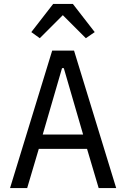

<svg xmlns="http://www.w3.org/2000/svg" viewBox="-20 -955 640 975"><path d="M481 0 422 -199H177L118 0H31L245 -698H356L570 0ZM304 -609H295L197 -272H402ZM350 -935 461 -792 416 -761 299 -878 182 -761 139 -792 250 -935Z"/></svg>

Font: iA Writer Quattro V
Style: Regular
Weight: 400
Designer: Mike Abbink, Paul van der Laan, Pieter van Rosmalen, Oliver Reichenstein
Foundry: Information Architects Inc.
Version: Version 2.000